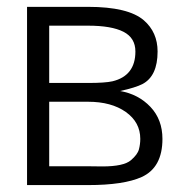

<svg xmlns="http://www.w3.org/2000/svg" viewBox="-20 -535 529 558"><path d="M58.6 2.9V-515.1H235.8Q352.5 -515.1 397.9 -476.1Q438 -441.4 438 -385.3Q438 -313.5 393.6 -290.5Q373.5 -280.3 329.1 -270.5Q382.3 -261.2 417.2 -224.4Q452.1 -187.5 452.1 -131.3Q452.1 -47.9 391.6 -20.5Q339.8 2.9 235.8 2.9ZM235.8 -51.8 277.3 -51.3Q339.4 -51.3 360.4 -69.3Q379.9 -85.9 383.8 -101.1Q387.7 -116.2 387.7 -131.3Q387.7 -179.7 345.7 -209.5Q303.7 -239.3 235.8 -239.3H123V-51.8ZM123 -293.9H235.8Q285.6 -293.9 307.1 -298.8Q373.5 -314.9 373.5 -385.3Q373.5 -424.8 338.9 -442.6Q304.2 -460.4 235.8 -460.4H123Z"/></svg>

Font: News Cycle
Style: Regular
Weight: 500
Version: Version 0.5.2